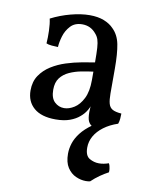

<svg xmlns="http://www.w3.org/2000/svg" viewBox="-82 -528 661 838"><g transform="rotate(10 249.0 -109.0)"><path d="M343 9Q332 4 325.5 -9Q319 -22 319 -50Q319 -59 320 -71.5Q321 -84 324 -94H326Q323 -78 312.5 -59.5Q302 -41 285 -27Q268 -12 242 -2.5Q216 7 179 7Q116 7 83 -21.5Q50 -50 50 -99Q50 -138 68.5 -165.5Q87 -193 116.5 -211.5Q146 -230 180.5 -241Q215 -252 248 -258Q281 -264 306 -268Q306 -309 304.5 -332Q303 -355 298.5 -368.5Q294 -382 285 -392Q273 -407 257.5 -414.5Q242 -422 223 -422Q190 -422 171 -401.5Q152 -381 144 -354Q136 -327 135 -306Q124 -306 107.5 -307.5Q91 -309 83 -313Q85 -338 84 -369Q83 -400 78 -422Q119 -443 164.5 -455Q210 -467 248 -467Q285 -467 311.5 -456.5Q338 -446 354 -429Q380 -404 388 -363.5Q396 -323 396 -256V-146Q396 -118 400.5 -101.5Q405 -85 418 -77.5Q431 -70 458 -68Q458 -58 457 -45.5Q456 -33 452 -22Q427 -21 396.5 -12.5Q366 -4 343 9ZM207 -48Q229 -48 252 -62.5Q275 -77 290.5 -108Q306 -139 306 -189V-227Q281 -224 253 -218.5Q225 -213 201 -202Q177 -191 162 -171.5Q147 -152 147 -119Q147 -82 165 -65Q183 -48 207 -48ZM421 -38 452 -22Q416 -10 390 9.5Q364 29 350.5 53Q337 77 337 104Q337 140 357 151.5Q377 163 399 163Q409 163 420 161Q431 159 442 155Q445 160 446.5 166Q448 172 449 179Q450 186 449 194Q430 204 411.5 217Q393 230 375 247Q371 248 366 248.5Q361 249 356 249Q334 249 311.5 239Q289 229 274 206Q259 183 259 145Q259 122 266.5 98.5Q274 75 292 51.5Q310 28 341.5 5.5Q373 -17 421 -38Z"/></g></svg>

Font: Vollkorn
Style: Regular
Weight: 400
Designer: Friedrich Althausen
Foundry: Friedrich Althausen
Version: Version 5.001